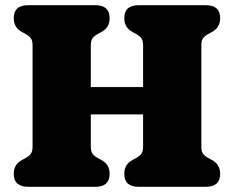

<svg xmlns="http://www.w3.org/2000/svg" viewBox="-20 -720 902 740"><path d="M330 -155Q330 -137 336.2 -128Q342.5 -119 355 -112L370.5 -103.5Q402.5 -86.5 402.5 -50Q402.5 0 347 0H88.5Q33 0 33 -50Q33 -86.5 65 -103.5L80.5 -112Q93 -119 99.2 -128Q105.5 -137 105.5 -155V-545Q105.5 -563 99.2 -572Q93 -581 80.5 -588L65 -596.5Q33 -613.5 33 -650Q33 -700 88.5 -700H347Q402.5 -700 402.5 -650Q402.5 -613.5 370.5 -596.5L355 -588Q342.5 -581 336.2 -572Q330 -563 330 -545V-384.5H531.5V-545Q531.5 -563 525.2 -572Q519 -581 506.5 -588L491 -596.5Q459 -613.5 459 -650Q459 -700 514.5 -700H773Q828.5 -700 828.5 -650Q828.5 -613.5 796.5 -596.5L781 -588Q768.5 -581 762.2 -572Q756 -563 756 -545V-155Q756 -137 762.2 -128Q768.5 -119 781 -112L796.5 -103.5Q828.5 -86.5 828.5 -50Q828.5 0 773 0H514.5Q459 0 459 -50Q459 -86.5 491 -103.5L506.5 -112Q519 -119 525.2 -128Q531.5 -137 531.5 -155V-279H330Z"/></svg>

Font: Fraunces 72pt SuperSoft Black
Style: Regular
Weight: 900
Version: Version 1.000;[0bf87f6ff]